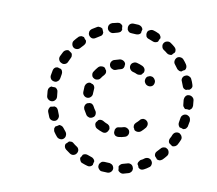

<svg xmlns="http://www.w3.org/2000/svg" viewBox="-71 -679 883 782"><g transform="rotate(10 370.5 -288.0)"><path d="M401 -21Q397 -21 393 -20Q390 -19 387 -16Q384 -13 382 -10Q380 -6 380 -2Q379 6 385 12Q390 19 398 19Q409 20 420 20H421Q429 20 435 14Q441 8 441 0Q441 -4 439 -8Q438 -11 435 -14Q432 -17 428 -18Q425 -20 421 -20H420Q411 -20 401 -21ZM494 -31Q502 -34 510 -30Q517 -26 519 -18Q521 -14 520 -10Q520 -6 518 -3Q516 1 513 3Q510 6 506 7Q496 10 485 13Q481 14 477 13Q473 12 470 10Q468 9 466 7Q464 5 463 3Q463 1 463 0Q463 -6 461 -12Q463 -18 467 -21Q471 -25 476 -26Q485 -28 494 -31ZM359 -19Q359 -20 358 -21Q356 -25 353 -27Q350 -30 346 -31Q337 -34 329 -37Q323 -39 318 -38Q313 -37 309 -34Q307 -28 303 -23Q302 -22 301 -20Q301 -18 302 -15Q302 -13 303 -11Q305 -7 307 -4Q310 -1 314 0Q324 4 335 7Q341 9 347 7Q353 5 357 -1Q357 -2 357 -4Q358 -10 360 -16Q360 -17 359 -19ZM540 -48Q542 -52 545 -54Q554 -58 561 -64Q568 -68 576 -67Q585 -65 589 -58Q594 -51 592 -43Q591 -35 584 -31Q575 -24 565 -19Q560 -16 553 -16Q547 -17 542 -22Q541 -23 541 -25Q539 -31 535 -36Q535 -37 536 -39Q536 -40 536 -41Q537 -45 540 -48ZM257 -78Q253 -79 249 -78Q248 -78 246 -78Q245 -78 244 -77Q240 -72 235 -68Q234 -67 233 -66Q230 -60 232 -53Q234 -47 239 -43Q248 -36 257 -30Q260 -28 264 -27Q268 -26 272 -27Q276 -28 279 -30Q282 -32 284 -35Q289 -42 288 -50Q286 -59 279 -63Q271 -68 264 -74Q261 -77 257 -78ZM617 -114Q619 -117 623 -119Q626 -121 630 -121Q634 -122 638 -121Q642 -119 645 -117Q651 -112 652 -103Q653 -95 648 -89Q641 -80 633 -72Q630 -70 627 -68Q623 -66 619 -66Q617 -66 614 -67Q612 -67 610 -68Q609 -70 608 -71Q604 -76 600 -80Q598 -85 599 -91Q600 -96 604 -100Q611 -107 617 -114ZM204 -135Q199 -137 194 -137Q189 -133 183 -130Q182 -130 180 -129Q179 -127 178 -125Q177 -123 176 -120Q176 -116 177 -113Q177 -109 180 -105Q186 -96 193 -88Q198 -82 207 -81Q215 -80 221 -85Q228 -91 228 -99Q229 -107 224 -114Q218 -121 212 -129Q209 -133 204 -135ZM454 -174Q462 -176 469 -172Q477 -168 479 -160Q481 -152 477 -145Q473 -138 465 -136Q453 -132 441 -131Q433 -130 426 -134Q420 -139 419 -147Q420 -153 420 -158Q422 -163 426 -167Q431 -170 436 -170Q445 -171 454 -174ZM655 -178Q659 -186 666 -189Q674 -192 682 -189Q685 -187 688 -184Q691 -181 692 -178Q694 -174 694 -170Q694 -166 692 -162Q688 -152 683 -143Q681 -139 678 -137Q675 -134 671 -133Q669 -132 666 -132Q664 -132 661 -132Q660 -133 659 -134Q654 -138 649 -141Q645 -145 645 -151Q645 -156 647 -161Q652 -169 655 -178ZM357 -187Q352 -187 347 -184Q344 -179 340 -175Q336 -168 339 -161Q341 -153 348 -149Q359 -143 371 -139Q378 -136 386 -139Q393 -143 396 -151Q398 -154 398 -158Q397 -162 396 -166Q394 -170 391 -172Q388 -175 384 -176Q376 -179 368 -184Q363 -187 357 -187ZM172 -204Q168 -207 162 -208Q157 -206 151 -205Q149 -205 147 -205Q142 -201 140 -194Q138 -188 140 -182Q144 -172 148 -162Q151 -154 159 -151Q167 -148 175 -151Q182 -154 185 -162Q188 -170 185 -177Q181 -186 178 -195Q176 -200 172 -204ZM513 -213Q515 -216 518 -218Q522 -220 526 -221Q530 -221 534 -220Q537 -219 541 -216Q544 -214 546 -210Q548 -207 548 -203Q549 -199 547 -195Q546 -191 544 -188Q536 -178 527 -170Q521 -165 513 -165Q505 -165 499 -170Q497 -176 494 -180Q493 -186 494 -191Q496 -196 500 -200Q507 -206 513 -213ZM314 -242Q311 -244 308 -246Q306 -246 305 -246Q303 -247 302 -247Q297 -245 291 -244Q284 -240 282 -232Q280 -225 283 -218Q289 -207 296 -196Q301 -190 309 -188Q317 -187 324 -192Q331 -196 332 -204Q333 -213 329 -219Q323 -227 319 -235Q317 -239 314 -242ZM675 -250Q676 -259 683 -264Q689 -269 698 -268Q702 -267 705 -265Q709 -263 711 -260Q713 -257 714 -253Q715 -249 715 -245Q713 -234 711 -224Q711 -220 708 -217Q706 -213 703 -211Q701 -210 698 -209Q696 -208 694 -208Q692 -209 691 -209Q685 -212 679 -212Q675 -216 673 -221Q671 -226 672 -232Q674 -241 675 -250ZM159 -279Q156 -283 151 -285Q145 -285 139 -285Q138 -286 136 -286Q130 -284 126 -278Q123 -273 123 -266Q124 -255 125 -244Q126 -236 133 -231Q140 -226 148 -227Q156 -228 161 -235Q166 -241 165 -250Q164 -259 163 -269Q163 -274 159 -279ZM308 -305Q309 -310 307 -315Q305 -321 300 -324Q295 -325 290 -328Q282 -329 276 -324Q270 -319 268 -311Q267 -299 267 -288V-286Q267 -278 273 -272Q279 -266 287 -266Q295 -266 301 -272Q307 -278 307 -286V-288Q307 -296 308 -305ZM679 -299Q677 -303 677 -307Q676 -316 675 -326Q675 -329 676 -333Q677 -337 679 -340Q681 -344 685 -346Q688 -348 692 -348Q700 -349 707 -344Q714 -339 715 -331Q716 -320 717 -309Q717 -303 714 -297Q710 -292 704 -289Q702 -290 701 -290Q695 -291 689 -290Q687 -290 686 -291Q685 -292 684 -293Q681 -296 679 -299ZM167 -354Q166 -359 161 -363Q155 -364 150 -366Q148 -367 147 -367Q144 -367 142 -366Q140 -366 137 -364Q134 -362 132 -359Q130 -356 129 -352Q127 -341 125 -330Q124 -322 129 -315Q134 -309 142 -308Q146 -307 150 -308Q154 -309 157 -312Q160 -314 162 -317Q164 -321 165 -325Q166 -334 168 -343Q169 -349 167 -354ZM344 -378Q345 -383 343 -389Q339 -393 337 -398Q331 -403 323 -402Q315 -402 309 -396Q301 -387 294 -376Q289 -369 291 -361Q292 -353 299 -349Q306 -344 314 -346Q322 -347 327 -354Q332 -362 339 -369Q342 -373 344 -378ZM511 -364V-363Q517 -357 525 -356Q533 -355 540 -360Q546 -365 547 -374Q548 -382 543 -388L542 -389V-390Q539 -393 536 -395Q532 -397 528 -397Q524 -398 520 -396Q517 -395 513 -393Q507 -388 506 -379Q505 -371 510 -365ZM666 -373Q663 -376 662 -380Q658 -389 655 -398Q651 -405 654 -413Q657 -421 665 -424Q669 -426 673 -426Q677 -426 680 -424Q684 -423 687 -420Q690 -417 691 -414Q696 -404 699 -394Q702 -387 700 -381Q698 -375 692 -371Q691 -371 689 -370Q683 -370 677 -367Q676 -367 675 -368Q673 -368 672 -369Q668 -370 666 -373ZM195 -424Q195 -430 192 -434Q187 -437 182 -441Q180 -442 179 -443Q173 -444 167 -441Q161 -438 158 -433Q153 -423 148 -413Q145 -405 148 -398Q151 -390 159 -387Q166 -383 174 -386Q182 -389 185 -397Q189 -406 193 -414Q196 -419 195 -424ZM452 -402Q444 -404 439 -412Q435 -419 437 -427Q439 -435 447 -439Q454 -443 462 -441Q474 -438 485 -433Q493 -429 496 -422Q499 -415 496 -407Q492 -403 489 -398Q485 -395 479 -395Q474 -394 469 -396Q461 -400 452 -402ZM382 -398Q374 -395 367 -399Q359 -402 356 -410Q353 -417 356 -425Q360 -433 367 -436Q379 -440 391 -443Q399 -444 406 -440Q413 -436 415 -428Q414 -423 414 -417Q413 -412 409 -408Q405 -405 400 -404Q391 -402 382 -398ZM633 -441Q629 -443 627 -446Q621 -454 615 -462Q610 -468 611 -476Q612 -484 618 -490Q624 -495 633 -494Q641 -493 646 -487Q653 -479 659 -470Q663 -464 663 -458Q663 -451 659 -446Q657 -445 656 -445Q650 -442 646 -438Q644 -438 643 -438Q641 -438 640 -438Q636 -439 633 -441ZM242 -484Q243 -490 241 -495Q236 -499 233 -504Q232 -505 231 -507Q229 -508 226 -508Q224 -509 222 -509Q218 -509 214 -507Q210 -506 208 -503Q200 -495 193 -486Q188 -480 189 -472Q190 -463 196 -458Q202 -453 211 -454Q219 -455 224 -461Q230 -468 237 -475Q240 -479 242 -484ZM560 -512Q553 -517 552 -525Q550 -533 555 -540Q560 -547 568 -548Q576 -550 583 -545Q592 -539 600 -532Q605 -528 607 -522Q609 -515 606 -509Q605 -508 604 -507Q599 -503 596 -498Q591 -496 585 -497Q580 -497 575 -501Q568 -507 560 -512ZM303 -529Q305 -534 305 -539Q302 -545 300 -551Q299 -552 299 -554Q297 -555 295 -556Q293 -558 290 -558Q286 -559 282 -559Q278 -558 275 -556Q266 -551 257 -545Q253 -542 251 -539Q249 -536 248 -532Q248 -528 248 -524Q249 -520 251 -517Q256 -510 264 -508Q272 -507 279 -512Q287 -517 295 -522Q300 -524 303 -529ZM493 -545Q485 -547 481 -554Q478 -562 480 -570Q482 -578 490 -581Q497 -585 505 -583Q516 -580 526 -575Q532 -573 535 -567Q539 -562 538 -555Q537 -554 536 -553Q533 -547 531 -541Q527 -538 521 -537Q516 -536 511 -538Q502 -542 493 -545ZM346 -544Q338 -542 331 -546Q324 -550 321 -557Q320 -561 320 -565Q321 -569 322 -573Q324 -576 327 -579Q330 -581 334 -583Q345 -586 355 -588Q362 -590 368 -587Q374 -584 377 -579Q377 -577 377 -576Q377 -569 379 -563Q377 -558 374 -554Q370 -551 364 -549Q355 -547 346 -544ZM420 -556Q416 -556 412 -557Q408 -559 405 -562Q403 -564 401 -568Q400 -572 400 -576Q400 -584 405 -590Q411 -596 420 -596Q431 -596 441 -595Q448 -594 453 -590Q458 -586 460 -579Q459 -578 459 -576Q457 -570 457 -564Q454 -559 449 -557Q444 -555 438 -555Q429 -556 420 -556Z"/></g></svg>

Font: FRB American Cursive Dashed
Style: Bold Italic
Weight: 700
Italic angle: -25°
Version: Version 2.0;Modular Font Editor K font №1